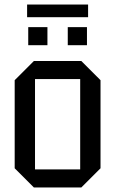

<svg xmlns="http://www.w3.org/2000/svg" viewBox="-20 -830 510 850"><path d="M45 -85V-475L130 -560H340L425 -475V-85L340 0H130ZM135 -80H335V-480H135ZM105 -630V-710H190V-630ZM280 -630V-710H365V-630ZM100 -754V-810H370V-754Z"/></svg>

Font: Tektur SemiCondensed
Style: Regular
Weight: 400
Width: 4
Designer: Adam Jagosz
Foundry: Adam Jagosz
Version: Version 1.005;gftools[0.9.30]